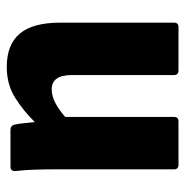

<svg xmlns="http://www.w3.org/2000/svg" viewBox="-10 -527 548 568"><g transform="rotate(90 264.0 -243.0)"><path d="M178 11Q112 11 79.5 -27.5Q47 -66 47 -147V-484Q47 -497 60 -497H188Q202 -497 202 -484V-182Q202 -122 244 -122Q265 -122 286 -133.5Q307 -145 326 -162V-484Q326 -497 339 -497H467Q481 -497 481 -484V-129Q481 -97 482 -69Q483 -41 486 -15Q487 0 473 0H364Q352 0 349 -11Q346 -24 344.5 -39.5Q343 -55 341 -72Q309 -39 269.5 -14Q230 11 178 11Z"/></g></svg>

Font: Sofia Sans Semi Condensed Black
Style: Regular
Weight: 900
Designer: Botio Nikoltchev, Ani Petrova
Foundry: lettersoup
Version: Version 4.100; ttfautohint (v1.8.4.7-5d5b)